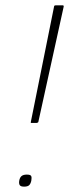

<svg xmlns="http://www.w3.org/2000/svg" viewBox="-20 -693 273 717"><path d="M96 -234Q95 -234 95 -235Q95 -236 95 -237L182 -669Q182 -671 183.5 -672Q185 -673 187 -673H215Q218 -673 218 -669L123 -237Q122 -236 120.5 -235Q119 -234 117 -234ZM97 -19Q95 -8 89.5 -2Q84 4 70 4Q57 4 53.5 -2Q50 -8 52 -19Q54 -30 60.5 -35.5Q67 -41 80 -41Q94 -41 96.5 -35.5Q99 -30 97 -19Z"/></svg>

Font: Glory Thin
Style: Italic
Weight: 100
Italic angle: -12°
Designer: Robert Leuschke
Foundry: Robert Leuschke
Version: Version 1.011